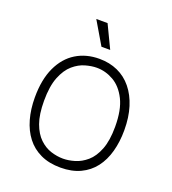

<svg xmlns="http://www.w3.org/2000/svg" viewBox="-158 -1006 1018 1136"><g transform="rotate(20 351.0 -437.5)"><path d="M353 12Q281 12 227.5 -13Q174 -38 139 -83.5Q104 -129 86.5 -191Q69 -253 69 -327Q69 -440 105 -517Q141 -594 204.5 -633Q268 -672 351 -672Q415 -672 467 -648.5Q519 -625 556 -579.5Q593 -534 613 -470Q633 -406 633 -325Q633 -252 616 -190Q599 -128 564.5 -83Q530 -38 477 -13Q424 12 353 12ZM349 -43Q383 -43 422 -54.5Q461 -66 496 -96Q531 -126 553 -182Q575 -238 575 -326Q575 -432 543 -495.5Q511 -559 460.5 -588Q410 -617 354 -617Q322 -617 283 -606Q244 -595 208.5 -564.5Q173 -534 150 -476.5Q127 -419 127 -327Q127 -241 147 -186Q167 -131 200 -99.5Q233 -68 272 -55.5Q311 -43 349 -43ZM337 -743 252 -887H323L392 -743Z"/></g></svg>

Font: Bricolage Grotesque ExtraLight
Style: Regular
Weight: 250
Designer: Mathieu Triay
Foundry: Atelier Triay
Version: Version 1.000;gftools[0.9.30]